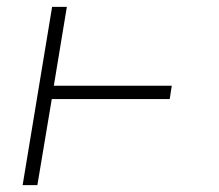

<svg xmlns="http://www.w3.org/2000/svg" viewBox="-20 -540 640 560"><path d="M46 0 132 -520H175L137 -290H481L475 -251H131L89 0Z"/></svg>

Font: Iosevka Etoile XLtObl
Style: Regular
Weight: 200
Italic angle: -9°
Designer: Belleve Invis
Foundry: Belleve Invis
Version: Version 15.5.2; ttfautohint (v1.8.4)